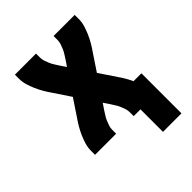

<svg xmlns="http://www.w3.org/2000/svg" viewBox="-191 -628 881 881"><g transform="rotate(-45 250.0 -187.0)"><path d="M471 146H351V0H307V-26Q307 -38 303 -50Q299 -62 294 -73.5Q289 -85 282 -95.5Q275 -106 269 -116L250 -144L231 -116Q225 -106 218 -95.5Q211 -85 206 -73.5Q201 -62 197 -50Q193 -38 193 -26V0H56V-26Q56 -47 62 -67Q68 -87 76.5 -106.5Q85 -126 95.5 -144Q106 -162 118 -179L172 -260L118 -341Q106 -358 95.5 -376Q85 -394 76.5 -413.5Q68 -433 62 -453Q56 -473 56 -494V-520H193V-494Q193 -482 197 -470Q201 -458 206 -446.5Q211 -435 218 -424.5Q225 -414 231 -404L250 -376L269 -404Q275 -414 282 -424.5Q289 -435 294 -446.5Q299 -458 303 -470Q307 -482 307 -494V-520H444V-494Q444 -473 438 -453Q432 -433 423.5 -413.5Q415 -394 404.5 -376Q394 -358 382 -341L328 -260L382 -179Q393 -164 402.5 -147.5Q412 -131 420 -114H471Z"/></g></svg>

Font: Iosevka Term Curly Heavy
Style: Regular
Weight: 900
Designer: Belleve Invis
Foundry: Belleve Invis
Version: Version 32.3.0